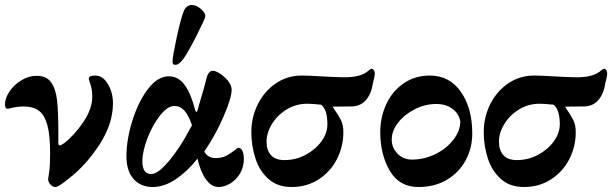

<svg xmlns="http://www.w3.org/2000/svg" viewBox="-23 -736 2455 770"><path d="M170 -18Q170 -20 174 -44.5Q178 -69 178 -122Q178 -195 166.5 -235.5Q155 -276 132 -292.5Q109 -309 72 -309Q43 -309 11 -300H7Q-3 -300 -3 -318Q-3 -342 15 -369Q33 -396 62.5 -414Q92 -432 124 -432Q164 -432 182.5 -405Q201 -378 206 -332.5Q211 -287 211 -202V-164Q211 -153 216 -153Q222 -153 233 -161Q274 -192 310.5 -245.5Q347 -299 347 -348Q347 -375 340.5 -395Q334 -415 333 -419Q333 -426 338.5 -429.5Q344 -433 358 -433Q390 -433 410 -398.5Q430 -364 430 -322Q430 -239 375.5 -155.5Q321 -72 253 -20Q247 -15 233 -4.5Q219 6 211.5 10Q204 14 198 14Q189 14 179.5 4Q170 -6 170 -18Z M484 0ZM484 -109Q484 -175 507.5 -251Q531 -327 570 -378.5Q609 -430 654 -430Q693 -430 718.5 -394Q744 -358 760 -293Q762 -288 765 -287.5Q768 -287 769 -293L782 -339Q795 -380 805 -421Q808 -435 814.5 -443.5Q821 -452 830 -452Q843 -452 861.5 -439.5Q880 -427 893 -409.5Q906 -392 906 -376Q906 -344 874 -269.5Q842 -195 796 -128Q811 -102 842 -102Q867 -102 885.5 -112Q904 -122 915.5 -131.5Q927 -141 931 -143H933Q942 -143 947 -135Q955 -122 955 -99Q955 -67 940 -41Q925 -15 901 -0.5Q877 14 854 14Q825 14 803 -16.5Q781 -47 769 -100Q730 -50 683 -18Q636 14 589 14Q541 14 512.5 -18.5Q484 -51 484 -109ZM716 -178 747 -234Q733 -274 716.5 -292.5Q700 -311 676 -311Q649 -311 619 -273Q589 -235 568.5 -182Q548 -129 548 -89Q548 -38 583 -38Q607 -38 642.5 -76.5Q678 -115 716 -178ZM669 -491Q669 -509 686 -587.5Q703 -666 715 -694Q720 -705 729.5 -711Q739 -717 748 -716Q766 -715 784 -699Q802 -683 800 -669Q799 -660 766.5 -595.5Q734 -531 714 -502Q695 -476 681 -476Q673 -476 671 -479.5Q669 -483 669 -491Z M985 -206Q985 -266 1011 -318Q1037 -370 1083 -401.5Q1129 -433 1187 -433Q1215 -433 1261 -430Q1331 -426 1359 -426Q1419 -426 1449 -448Q1453 -451 1459 -456Q1465 -461 1470 -460Q1480 -455 1480 -441Q1480 -430 1472 -400Q1466 -359 1444 -334Q1422 -309 1384 -309Q1327 -309 1311 -308Q1335 -273 1344.5 -254Q1354 -235 1354 -206Q1354 -149 1328.5 -98.5Q1303 -48 1255.5 -17Q1208 14 1146 14Q1090 14 1054 -18Q1018 -50 1001.5 -100.5Q985 -151 985 -206ZM1290 -238Q1290 -296 1265 -316Q1229 -320 1209 -320Q1164 -320 1126.5 -297Q1089 -274 1067.5 -238.5Q1046 -203 1046 -167Q1046 -134 1063.5 -114Q1081 -94 1118 -94Q1163 -94 1202.5 -115Q1242 -136 1266 -169Q1290 -202 1290 -238Z M1502 -206Q1502 -266 1526 -318Q1550 -370 1595.5 -401.5Q1641 -433 1701 -433Q1780 -433 1825.5 -367.5Q1871 -302 1871 -201Q1871 -143 1845 -94Q1819 -45 1770 -15.5Q1721 14 1655 14Q1578 14 1540 -51.5Q1502 -117 1502 -206ZM1823 -250Q1817 -281 1791 -300Q1765 -319 1726 -319Q1682 -319 1640.5 -298Q1599 -277 1573.5 -244Q1548 -211 1548 -176Q1548 -144 1571 -120Q1594 -96 1629 -96Q1678 -96 1723 -118Q1768 -140 1795.5 -176Q1823 -212 1823 -250Z M1917 -206Q1917 -266 1943 -318Q1969 -370 2015 -401.5Q2061 -433 2119 -433Q2147 -433 2193 -430Q2263 -426 2291 -426Q2351 -426 2381 -448Q2385 -451 2391 -456Q2397 -461 2402 -460Q2412 -455 2412 -441Q2412 -430 2404 -400Q2398 -359 2376 -334Q2354 -309 2316 -309Q2259 -309 2243 -308Q2267 -273 2276.5 -254Q2286 -235 2286 -206Q2286 -149 2260.5 -98.5Q2235 -48 2187.5 -17Q2140 14 2078 14Q2022 14 1986 -18Q1950 -50 1933.5 -100.5Q1917 -151 1917 -206ZM2222 -238Q2222 -296 2197 -316Q2161 -320 2141 -320Q2096 -320 2058.5 -297Q2021 -274 1999.5 -238.5Q1978 -203 1978 -167Q1978 -134 1995.5 -114Q2013 -94 2050 -94Q2095 -94 2134.5 -115Q2174 -136 2198 -169Q2222 -202 2222 -238Z"/></svg>

Font: EB Garamond
Style: Bold
Weight: 700
Designer: Georg Duffner and Octavio Pardo
Foundry: Georg Duffner
Version: Version 1.000; ttfautohint (v1.6)